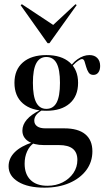

<svg xmlns="http://www.w3.org/2000/svg" viewBox="-20 -685 502 898"><path d="M187.9 192.7Q110.5 192.7 65.3 165.3Q20.2 137.9 20.2 92.7Q20.2 55.6 48.8 27Q77.4 -1.6 132.3 -19.4L137.9 -15.3Q118.5 -2.4 106.9 23Q95.2 48.4 95.2 80.6Q95.2 129.8 123 156.9Q150.8 183.9 201.6 183.9Q241.9 183.9 273.4 167.7Q304.8 151.6 323.4 124.2Q341.9 96.8 341.9 62.9Q341.9 28.2 320.6 10.9Q299.2 -6.5 255.6 -6.5H185.5Q138.7 -6.5 111.7 -24.6Q84.7 -42.7 84.7 -74.2Q84.7 -101.6 105.6 -125.8Q126.6 -150 167.7 -170.2L176.6 -169.4Q157.3 -158.1 148.8 -146.4Q140.3 -134.7 140.3 -121Q140.3 -104 153.6 -94.4Q166.9 -84.7 191.9 -84.7H280.6Q345.2 -84.7 378.6 -57.3Q412.1 -29.8 412.1 22.6Q412.1 72.6 383.5 110.9Q354.8 149.2 304.4 171Q254 192.7 187.9 192.7ZM196.8 -166.9Q126.6 -166.9 87.1 -201.2Q47.6 -235.5 47.6 -297.6Q47.6 -358.9 87.1 -393.1Q126.6 -427.4 196.8 -427.4Q266.9 -427.4 306 -393.1Q345.2 -358.9 345.2 -297.6Q345.2 -235.5 306 -201.2Q266.9 -166.9 196.8 -166.9ZM196.8 -175.8Q229 -175.8 244.8 -205.2Q260.5 -234.7 260.5 -297.6Q260.5 -359.7 244.8 -389.1Q229 -418.5 196.8 -418.5Q165.3 -418.5 149.6 -389.1Q133.9 -359.7 133.9 -297.6Q133.9 -234.7 149.6 -205.2Q165.3 -175.8 196.8 -175.8ZM416.9 -334.7Q401.6 -334.7 394.4 -346Q387.1 -357.3 383.1 -371.8Q379 -386.3 375.4 -397.6Q371.8 -408.9 362.9 -408.9Q358.1 -408.9 346.8 -401.6Q335.5 -394.4 324.2 -382.3Q312.9 -370.2 306.5 -353.2L301.6 -359.7Q315.3 -388.7 342.7 -408.1Q370.2 -427.4 398.4 -427.4Q421.8 -427.4 435.1 -413.7Q448.4 -400 448.4 -376.6Q448.4 -357.3 439.9 -346Q431.5 -334.7 416.9 -334.7ZM333.1 -665.3 338.7 -661.3 211.3 -483.1H202.4L76.6 -660.5L82.3 -665.3L244.4 -558.1H217.7Z"/></svg>

Font: Playfair 144pt SemiCondensed Medium
Style: Regular
Weight: 500
Width: 4
Designer: Claus Eggers Sørensen
Foundry: Claus Eggers Sørensen
Version: Version 2.203